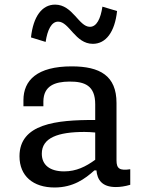

<svg xmlns="http://www.w3.org/2000/svg" viewBox="-20 -820 660 852"><path d="M298 -525.5C144.5 -525.5 84 -463.5 84 -375.5V-348.5H172.5V-370.5C173.5 -439 223 -457.5 288 -458C356 -458.5 402.5 -440 402.5 -357.5V-287.5C228 -288.5 66.5 -270 66.5 -126.5C66.5 -39 127 12 222 12C305 12 357.5 -26.5 399 -64H408C411.5 -23 432 10 494 10C513 10 534.5 7 558 0V-69C511 -62 497 -71.5 497 -108.5V-363C497 -484 423.5 -525.5 298 -525.5ZM224.5 -799.5C166.5 -799.5 127.5 -747 117.5 -654L182.5 -634C190.5 -688 208.5 -724 238 -724C287.5 -724 313.5 -625.5 392 -625.5C450 -625.5 489.5 -678 499.5 -771L434.5 -790.5C426.5 -737 409 -701 379 -701C329.5 -701 303 -799.5 224.5 -799.5ZM165.5 -138C165.5 -208.5 237 -234.5 355 -234.5C370 -234.5 386.5 -233.5 402.5 -232V-111C360.5 -80.5 318.5 -59.5 264.5 -59.5C202.5 -59.5 165.5 -87 165.5 -138Z"/></svg>

Font: Monaspace Neon
Style: Regular
Weight: 400
Designer: Riley Cran & the Lettermatic Team
Foundry: Lettermatic
Version: Version 1.200 (Monaspace Neon)